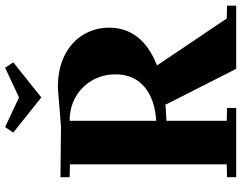

<svg xmlns="http://www.w3.org/2000/svg" viewBox="-114 -806 921 732"><g transform="rotate(-90 346.0 -440.5)"><path d="M690 -35V0H449L313 -268L316 -270Q293 -268 251 -266V-36L300 -35V0H36V-35L85 -36V-634L36 -635V-670L229 -668L378 -680Q450 -680 501.5 -653.5Q553 -627 579.5 -582.5Q606 -538 606 -484Q606 -422 570 -376Q534 -330 462 -302L641 -36ZM251 -305Q334 -310 381 -350.5Q428 -391 428 -460Q428 -509 405 -549Q382 -589 342 -612Q302 -635 251 -635ZM206 -850 227 -881 340 -828 453 -881 474 -850 340 -743Z"/></g></svg>

Font: Rakkas
Style: Regular
Weight: 400
Designer: Zeynep Akay
Foundry: Zeynep Akay
Version: Version 2.000